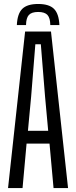

<svg xmlns="http://www.w3.org/2000/svg" viewBox="-20 -961 389 981"><path d="M21.1 0 108.3 -800H240.5L327.7 0H253.6L233 -227.4H115.8L95.2 0ZM122.7 -292.6H226.2L210.2 -467.7L188.6 -734.8H160.6L139.1 -467.3ZM175 -940.7Q230.7 -940.7 255.8 -915.8Q280.9 -890.9 283.5 -832.8H237Q236.6 -869.1 222.5 -884.5Q208.4 -899.9 175 -899.9Q141.6 -899.9 127.5 -884.5Q113.4 -869.1 113 -832.8H66.1Q68.7 -890.9 93.9 -915.8Q119.2 -940.7 175 -940.7Z"/></svg>

Font: Big Shoulders Display SC Thin
Style: Regular
Weight: 100
Designer: Patric King
Foundry: XO Type Co
Version: Version 2.002